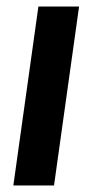

<svg xmlns="http://www.w3.org/2000/svg" viewBox="-20 -570 284 590"><path d="M21 0 98 -550H223L146 0Z"/></svg>

Font: Mohave Light
Style: Bold Italic
Weight: 700
Italic angle: -8°
Version: Version 2.003